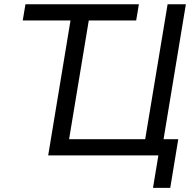

<svg xmlns="http://www.w3.org/2000/svg" viewBox="-20 -748 932 924"><path d="M89.4 -649.4 102.5 -727.5H648.4L635.3 -649.4H407.2L312.5 -78.1H678.7L786.6 -727.5H874.5L767.1 -78.1H837.9L799.3 156.2H716.3L742.2 0H211.9L319.3 -649.4Z"/></svg>

Font: Inter Display
Style: Italic
Weight: 400
Italic angle: -9.39999°
Designer: Rasmus Andersson
Foundry: rsms
Version: Version 4.000;git-a52131595